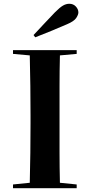

<svg xmlns="http://www.w3.org/2000/svg" viewBox="-20 -1006 476 1019"><path d="M387 -740V-720L298 -712Q296 -630 296 -551.5Q296 -473 296 -395V-352Q296 -274 296 -196.5Q296 -119 298 -36L387 -27V-7H49V-27L138 -36Q140 -117 141 -195Q142 -273 142 -351V-395Q142 -473 141 -551Q140 -629 138 -712L49 -720V-740ZM335 -877Q293 -859 251 -841.5Q209 -824 167 -808L158 -820Q187 -852 216.5 -882.5Q246 -913 272 -941Q298 -967 314.5 -976.5Q331 -986 348 -986Q369 -986 382.5 -971.5Q396 -957 396 -940Q396 -928 384.5 -910.5Q373 -893 335 -877Z"/></svg>

Font: XinYuGongZhangJiaSongA
Style: Regular
Weight: 900
Designer: XinYuGong
Foundry: Adobe Systems Incorporated
Version: Version 1.00